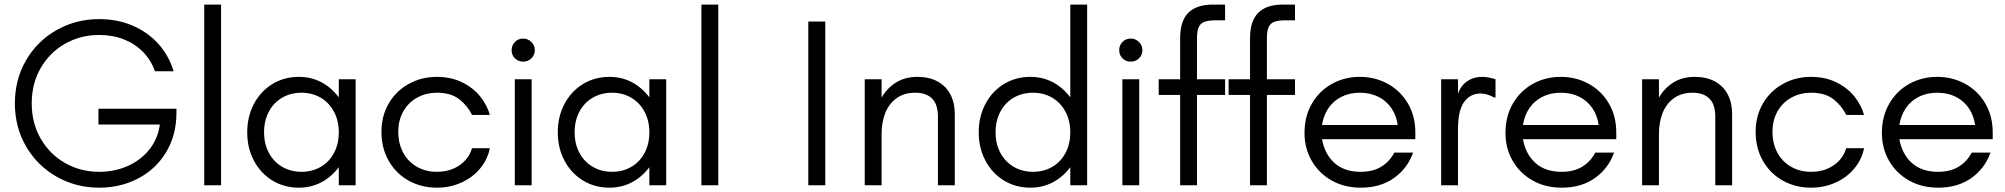

<svg xmlns="http://www.w3.org/2000/svg" viewBox="-20 -827 8951 857"><path d="M46.4 -365.7Q46.4 -472.7 96.7 -558.6Q147 -644.5 233.2 -693.1Q319.3 -741.7 422.4 -741.7Q504.9 -741.7 573 -712.2Q641.1 -682.6 688 -629.9Q734.9 -577.1 754.9 -508.8H671.9Q654.3 -558.1 619.1 -594.5Q584 -630.9 533.9 -650.9Q483.9 -670.9 422.4 -670.9Q339.8 -670.9 271 -632.1Q202.1 -593.3 161.9 -523.7Q121.6 -454.1 121.6 -365.7Q121.6 -277.3 161.9 -207.8Q202.1 -138.2 271 -99.1Q339.8 -60.1 422.4 -60.1Q492.7 -60.1 551.5 -86.7Q610.4 -113.3 647.7 -161.1Q685.1 -209 693.4 -271H419.4V-341.8H767.6V-323.7Q767.6 -224.6 721.9 -148.4Q676.3 -72.3 597.4 -30.8Q518.6 10.7 422.4 10.7Q319.3 10.7 233.2 -38.1Q147 -86.9 96.7 -172.9Q46.4 -258.8 46.4 -365.7Z M891.6 -806.6H966.8V0H891.6Z M1083.5 -236.3Q1083.5 -306.6 1113.3 -363Q1143.1 -419.4 1195.6 -451.7Q1248 -483.9 1314 -483.9Q1368.2 -483.9 1413.1 -460.7Q1458 -437.5 1492.2 -392.6V-473.1H1567.4V0H1492.2V-80.6Q1458.5 -36.1 1413.1 -12.7Q1367.7 10.7 1314 10.7Q1248.5 10.7 1196 -21.2Q1143.6 -53.2 1113.5 -109.6Q1083.5 -166 1083.5 -236.3ZM1325.7 -60.1Q1373 -60.1 1410.9 -81.8Q1448.7 -103.5 1470.5 -143.6Q1492.2 -183.6 1492.2 -236.3Q1492.2 -288.1 1470.7 -328.4Q1449.2 -368.7 1411.4 -390.9Q1373.5 -413.1 1325.7 -413.1Q1278.3 -413.1 1240.2 -391.4Q1202.1 -369.6 1180.4 -329.3Q1158.7 -289.1 1158.7 -236.3Q1158.7 -184.6 1180.2 -144.5Q1201.7 -104.5 1239.7 -82.3Q1277.8 -60.1 1325.7 -60.1Z M1682.6 -238.8Q1682.6 -309.6 1715.3 -365.5Q1748 -421.4 1804.7 -452.6Q1861.3 -483.9 1929.7 -483.9Q1994.1 -483.9 2043.9 -459Q2093.8 -434.1 2124.3 -395.3Q2154.8 -356.4 2166.5 -314H2086.9Q2067.4 -354.5 2030.3 -383.8Q1993.2 -413.1 1929.7 -413.1Q1882.3 -413.1 1843 -391.8Q1803.7 -370.6 1780.8 -331.1Q1757.8 -291.5 1757.8 -238.8Q1757.8 -184.6 1780.5 -144Q1803.2 -103.5 1842.3 -81.8Q1881.3 -60.1 1929.7 -60.1Q1988.3 -60.1 2030.5 -88.9Q2072.8 -117.7 2086.9 -165.5H2166.5Q2156.2 -114.7 2122.8 -74.7Q2089.4 -34.7 2039.1 -12Q1988.8 10.7 1929.7 10.7Q1861.8 10.7 1805.4 -20Q1749 -50.8 1715.8 -107.7Q1682.6 -164.6 1682.6 -238.8Z M2277.8 -473.1H2353V0H2277.8ZM2263.7 -603Q2263.7 -624.5 2278.3 -639.6Q2293 -654.8 2315.4 -654.8Q2336.4 -654.8 2351.8 -639.6Q2367.2 -624.5 2367.2 -603Q2367.2 -581.5 2352.1 -566.7Q2336.9 -551.8 2315.4 -551.8Q2293.5 -551.8 2278.6 -566.4Q2263.7 -581.1 2263.7 -603Z M2469.7 -236.3Q2469.7 -306.6 2499.5 -363Q2529.3 -419.4 2581.8 -451.7Q2634.3 -483.9 2700.2 -483.9Q2754.4 -483.9 2799.3 -460.7Q2844.2 -437.5 2878.4 -392.6V-473.1H2953.6V0H2878.4V-80.6Q2844.7 -36.1 2799.3 -12.7Q2753.9 10.7 2700.2 10.7Q2634.8 10.7 2582.3 -21.2Q2529.8 -53.2 2499.8 -109.6Q2469.7 -166 2469.7 -236.3ZM2711.9 -60.1Q2759.3 -60.1 2797.1 -81.8Q2835 -103.5 2856.7 -143.6Q2878.4 -183.6 2878.4 -236.3Q2878.4 -288.1 2856.9 -328.4Q2835.4 -368.7 2797.6 -390.9Q2759.8 -413.1 2711.9 -413.1Q2664.6 -413.1 2626.5 -391.4Q2588.4 -369.6 2566.7 -329.3Q2544.9 -289.1 2544.9 -236.3Q2544.9 -184.6 2566.4 -144.5Q2587.9 -104.5 2626 -82.3Q2664.1 -60.1 2711.9 -60.1Z M3110.8 -806.6H3186V0H3110.8Z M3587.9 -731H3663.6V0H3587.9Z M3839.8 -473.1H3915V-391.6Q3940.9 -435.5 3981 -459.7Q4021 -483.9 4075.2 -483.9Q4127.9 -483.9 4165.5 -463.1Q4203.1 -442.4 4222.4 -405Q4241.7 -367.7 4241.7 -317.4V0H4166.5V-306.6Q4166.5 -360.8 4140.4 -387Q4114.3 -413.1 4065.4 -413.1Q4014.6 -413.1 3980.7 -387.9Q3946.8 -362.8 3930.9 -321.3Q3915 -279.8 3915 -230V0H3839.8Z M4348.6 -236.3Q4348.6 -306.6 4378.4 -363Q4408.2 -419.4 4460.7 -451.7Q4513.2 -483.9 4579.1 -483.9Q4633.3 -483.9 4678.2 -460.7Q4723.1 -437.5 4757.3 -392.6V-806.6H4832.5V0H4757.3V-80.6Q4723.6 -36.1 4678.2 -12.7Q4632.8 10.7 4579.1 10.7Q4513.7 10.7 4461.2 -21.2Q4408.7 -53.2 4378.7 -109.6Q4348.6 -166 4348.6 -236.3ZM4590.8 -60.1Q4638.2 -60.1 4676 -81.8Q4713.9 -103.5 4735.6 -143.6Q4757.3 -183.6 4757.3 -236.3Q4757.3 -288.1 4735.8 -328.4Q4714.4 -368.7 4676.5 -390.9Q4638.7 -413.1 4590.8 -413.1Q4543.5 -413.1 4505.4 -391.4Q4467.3 -369.6 4445.6 -329.3Q4423.8 -289.1 4423.8 -236.3Q4423.8 -184.6 4445.3 -144.5Q4466.8 -104.5 4504.9 -82.3Q4543 -60.1 4590.8 -60.1Z M4989.7 -473.1H5064.9V0H4989.7ZM4975.6 -603Q4975.6 -624.5 4990.2 -639.6Q5004.9 -654.8 5027.3 -654.8Q5048.3 -654.8 5063.7 -639.6Q5079.1 -624.5 5079.1 -603Q5079.1 -581.5 5064 -566.7Q5048.8 -551.8 5027.3 -551.8Q5005.4 -551.8 4990.5 -566.4Q4975.6 -581.1 4975.6 -603Z M5247.6 -403.3H5151.9V-473.1H5247.6V-655.8Q5247.6 -733.9 5284.4 -770.3Q5321.3 -806.6 5394.5 -806.6H5448.2V-736.3H5405.3Q5373.5 -736.3 5356 -729.7Q5338.4 -723.1 5330.6 -706.1Q5322.8 -689 5322.8 -655.8V-473.1H5448.2V-403.3H5322.8V0H5247.6Z M5559.6 -403.3H5463.9V-473.1H5559.6V-655.8Q5559.6 -733.9 5596.4 -770.3Q5633.3 -806.6 5706.5 -806.6H5760.3V-736.3H5717.3Q5685.5 -736.3 5668 -729.7Q5650.4 -723.1 5642.6 -706.1Q5634.8 -689 5634.8 -655.8V-473.1H5760.3V-403.3H5634.8V0H5559.6Z M5802.7 -233.4Q5802.7 -307.1 5835.4 -364Q5868.2 -420.9 5924.6 -452.4Q5981 -483.9 6049.8 -483.9Q6118.2 -483.9 6174.8 -452.6Q6231.4 -421.4 6264.4 -365Q6297.4 -308.6 6297.4 -236.3V-205.6H5880.9Q5892.6 -139.2 5936.5 -99.6Q5980.5 -60.1 6053.2 -60.1Q6108.9 -60.1 6146.2 -83.5Q6183.6 -106.9 6203.6 -146H6287.6Q6261.7 -74.2 6201.2 -31.7Q6140.6 10.7 6054.2 10.7Q5980.5 10.7 5923.3 -21.7Q5866.2 -54.2 5834.5 -109.9Q5802.7 -165.5 5802.7 -233.4ZM6218.8 -269Q6212.9 -311 6190.9 -343.8Q6168.9 -376.5 6132.8 -394.8Q6096.7 -413.1 6049.8 -413.1Q6003.4 -413.1 5967.3 -394.8Q5931.2 -376.5 5909.2 -343.8Q5887.2 -311 5880.9 -269Z M6412.6 -473.1H6487.8V-407.7Q6499.5 -444.3 6528.6 -464.1Q6557.6 -483.9 6595.2 -483.9Q6623.5 -483.9 6655.3 -473.1V-391.6H6649.9Q6616.7 -409.7 6588.9 -409.7Q6542.5 -409.7 6515.1 -371.8Q6487.8 -334 6487.8 -250.5V0H6412.6Z M6699.7 -233.4Q6699.7 -307.1 6732.4 -364Q6765.1 -420.9 6821.5 -452.4Q6877.9 -483.9 6946.8 -483.9Q7015.1 -483.9 7071.8 -452.6Q7128.4 -421.4 7161.4 -365Q7194.3 -308.6 7194.3 -236.3V-205.6H6777.8Q6789.6 -139.2 6833.5 -99.6Q6877.4 -60.1 6950.2 -60.1Q7005.9 -60.1 7043.2 -83.5Q7080.6 -106.9 7100.6 -146H7184.6Q7158.7 -74.2 7098.1 -31.7Q7037.6 10.7 6951.2 10.7Q6877.4 10.7 6820.3 -21.7Q6763.2 -54.2 6731.4 -109.9Q6699.7 -165.5 6699.7 -233.4ZM7115.7 -269Q7109.9 -311 7087.9 -343.8Q7065.9 -376.5 7029.8 -394.8Q6993.7 -413.1 6946.8 -413.1Q6900.4 -413.1 6864.3 -394.8Q6828.1 -376.5 6806.2 -343.8Q6784.2 -311 6777.8 -269Z M7309.6 -473.1H7384.8V-391.6Q7410.6 -435.5 7450.7 -459.7Q7490.7 -483.9 7544.9 -483.9Q7597.7 -483.9 7635.3 -463.1Q7672.9 -442.4 7692.1 -405Q7711.4 -367.7 7711.4 -317.4V0H7636.2V-306.6Q7636.2 -360.8 7610.1 -387Q7584 -413.1 7535.2 -413.1Q7484.4 -413.1 7450.4 -387.9Q7416.5 -362.8 7400.6 -321.3Q7384.8 -279.8 7384.8 -230V0H7309.6Z M7816.4 -238.8Q7816.4 -309.6 7849.1 -365.5Q7881.8 -421.4 7938.5 -452.6Q7995.1 -483.9 8063.5 -483.9Q8127.9 -483.9 8177.7 -459Q8227.5 -434.1 8258.1 -395.3Q8288.6 -356.4 8300.3 -314H8220.7Q8201.2 -354.5 8164.1 -383.8Q8127 -413.1 8063.5 -413.1Q8016.1 -413.1 7976.8 -391.8Q7937.5 -370.6 7914.6 -331.1Q7891.6 -291.5 7891.6 -238.8Q7891.6 -184.6 7914.3 -144Q7937 -103.5 7976.1 -81.8Q8015.1 -60.1 8063.5 -60.1Q8122.1 -60.1 8164.3 -88.9Q8206.5 -117.7 8220.7 -165.5H8300.3Q8290 -114.7 8256.6 -74.7Q8223.1 -34.7 8172.9 -12Q8122.6 10.7 8063.5 10.7Q7995.6 10.7 7939.2 -20Q7882.8 -50.8 7849.6 -107.7Q7816.4 -164.6 7816.4 -238.8Z M8379.9 -233.4Q8379.9 -307.1 8412.6 -364Q8445.3 -420.9 8501.7 -452.4Q8558.1 -483.9 8627 -483.9Q8695.3 -483.9 8752 -452.6Q8808.6 -421.4 8841.6 -365Q8874.5 -308.6 8874.5 -236.3V-205.6H8458Q8469.7 -139.2 8513.7 -99.6Q8557.6 -60.1 8630.4 -60.1Q8686 -60.1 8723.4 -83.5Q8760.7 -106.9 8780.8 -146H8864.7Q8838.9 -74.2 8778.3 -31.7Q8717.8 10.7 8631.3 10.7Q8557.6 10.7 8500.5 -21.7Q8443.4 -54.2 8411.6 -109.9Q8379.9 -165.5 8379.9 -233.4ZM8795.9 -269Q8790 -311 8768.1 -343.8Q8746.1 -376.5 8710 -394.8Q8673.8 -413.1 8627 -413.1Q8580.6 -413.1 8544.4 -394.8Q8508.3 -376.5 8486.3 -343.8Q8464.4 -311 8458 -269Z"/></svg>

Font: Glacial Indifference
Style: Regular
Weight: 400
Designer: Alfredo Marco Pradil
Foundry: Alfredo Marco Pradil
Version: Version 1.312